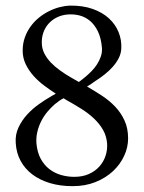

<svg xmlns="http://www.w3.org/2000/svg" viewBox="-20 -654 504 674"><path d="M175.8 -325.2Q156.2 -337.9 135.5 -353.3Q114.7 -368.7 97.9 -387.5Q81.1 -406.2 70.3 -428.5Q59.6 -450.7 59.6 -476.1Q59.6 -501 67.1 -522.2Q74.7 -543.5 87.4 -561Q100.1 -578.6 116.7 -592Q133.3 -605.5 151.9 -614.7Q170.4 -624 189.5 -628.9Q208.5 -633.8 226.1 -634.3Q271 -634.8 305.4 -622.6Q339.8 -610.4 362.5 -589.4Q385.3 -568.4 396.2 -541.3Q407.2 -514.2 405.8 -484.9Q405.3 -466.8 397 -450.4Q388.7 -434.1 376 -419.7Q363.3 -405.3 347.2 -392.6Q331.1 -379.9 314 -369.1Q306.6 -363.8 299.6 -359.1Q292.5 -354.5 285.6 -350.1Q313 -334.5 338.9 -317.4Q364.7 -300.3 384.8 -279.1Q404.8 -257.8 417.2 -230.7Q429.7 -203.6 429.7 -168Q429.7 -136.7 415.8 -106.7Q401.9 -76.7 376.5 -53Q351.1 -29.3 315.2 -14.9Q279.3 -0.5 234.9 -0.5Q191.4 -0.5 155.5 -11.2Q119.6 -22 93.5 -41.7Q67.4 -61.5 52.2 -89.6Q37.1 -117.7 35.2 -152.3Q33.2 -181.6 44.9 -206.5Q56.6 -231.4 75.4 -252Q94.2 -272.5 116.7 -288.3Q139.2 -304.2 158.7 -315.4Q169.4 -321.8 175.8 -325.2ZM256.8 -366.2Q262.2 -370.1 267.6 -374.3Q272.9 -378.4 279.3 -383.8Q290.5 -393.1 301.5 -404.3Q312.5 -415.5 320.8 -428.5Q329.1 -441.4 334 -455.8Q338.9 -470.2 337.9 -485.8Q335 -520.5 323.7 -543.7Q312.5 -566.9 295.9 -580.8Q279.3 -594.7 258.5 -599.9Q237.8 -605 215.8 -603Q196.3 -601.1 179.4 -592.8Q162.6 -584.5 150.4 -570.8Q138.2 -557.1 131.8 -538.6Q125.5 -520 127 -497.1Q128.4 -480 136.7 -464.4Q145 -448.7 158.4 -434.6Q171.9 -420.4 189.5 -407.7Q207 -395 226.1 -383.8ZM203.1 -309.1Q195.3 -305.2 188 -300Q180.7 -294.9 172.9 -288.6Q159.2 -276.9 146.5 -261.7Q133.8 -246.6 124.8 -228.8Q115.7 -210.9 111.1 -191.2Q106.4 -171.4 107.9 -150.9Q110.8 -119.1 122.8 -96.9Q134.8 -74.7 153.1 -60.5Q171.4 -46.4 194.1 -39.8Q216.8 -33.2 240.7 -33.2Q270 -33.2 292.2 -43.2Q314.5 -53.2 329.1 -69.8Q343.8 -86.4 350.6 -107.2Q357.4 -127.9 356 -149.9Q354 -176.3 341.8 -197.8Q329.6 -219.2 310.3 -237.5Q291 -255.9 265.9 -271.7Q240.7 -287.6 213.4 -302.7Q210.9 -304.2 208.3 -305.9Q205.6 -307.6 203.1 -309.1Z"/></svg>

Font: Varendra
Style: Regular
Weight: 400
Designer: Jacob Thomas
Foundry: Bangla Type Foundry
Version: Version 1.008